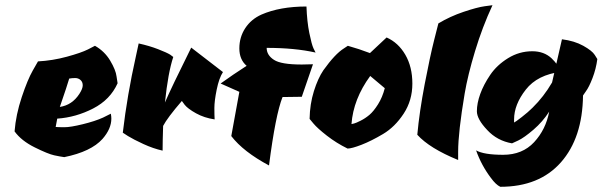

<svg xmlns="http://www.w3.org/2000/svg" viewBox="-20 -566 2316 738"><path d="M194 -78Q205 -77 228 -77Q251 -77 298 -88.5Q345 -100 376 -114L406 -129Q408 -119 408 -110Q408 -71 374 -32Q330 17 227 38Q212 36 188.5 31Q165 26 113.5 0.5Q62 -25 36 -61Q41 -125 63.5 -192.5Q86 -260 106 -295L126 -330Q182 -333 237 -348Q292 -363 318 -376L345 -390Q382 -369 403.5 -333Q425 -297 428 -272L432 -246Q404 -183 338 -149Q272 -115 200 -110Q197 -97 194 -78ZM285 -205Q298 -225 298 -238Q298 -251 289.5 -258.5Q281 -266 269 -266Q257 -266 246 -264Q239 -239 210 -155Q257 -162 285 -205Z M837 -289Q822 -266 813 -222Q804 -178 804 -151Q804 -124 805 -107Q765 -113 733.5 -130.5Q702 -148 690 -163L679 -178Q623 -113 607 -82Q605 -22 605 13Q569 5 531 -12.5Q493 -30 472 -43L452 -56Q469 -201 502 -348L513 -399Q554 -390 587.5 -377Q621 -364 634 -356L646 -347Q626 -287 614 -172Q638 -228 715 -383Z M928 -313Q900 -337 900 -380Q900 -423 922.5 -457.5Q945 -492 985 -510Q1056 -541 1158 -541Q1160 -483 1169 -439Q1178 -395 1185 -380L1193 -364Q1113 -382 1005 -382Q1005 -354 1033 -336Q1060 -318 1140 -318Q1160 -318 1183 -319L1140 -194L1066 -193Q1039 -125 1014 70Q915 17 869 -43L900 -213L828 -245Q875 -279 928 -313Z M1316 5Q1273 -16 1236.5 -44.5Q1200 -73 1185 -91L1170 -109Q1171 -166 1186.5 -215.5Q1202 -265 1223 -296Q1268 -359 1302 -380L1317 -390Q1360 -378 1402 -362L1466 -422Q1511 -402 1538 -355.5Q1565 -309 1565 -244.5Q1565 -180 1531.5 -129Q1498 -78 1452.5 -51Q1407 -24 1369.5 -9.5Q1332 5 1316 5ZM1459 -227 1403 -274Q1338 -185 1331 -89Q1335 -90 1341.5 -91.5Q1348 -93 1366 -102Q1384 -111 1400 -124.5Q1416 -138 1433 -165Q1450 -192 1459 -227Z M1741 17V49Q1631 4 1584 -48Q1592 -136 1612.5 -243Q1633 -350 1649 -413L1665 -476Q1710 -503 1762 -520.5Q1814 -538 1843 -542L1873 -546Q1834 -462 1806 -369.5Q1778 -277 1766 -206Q1741 -57 1741 17Z M1810 12Q1840 29 1914 29Q1988 29 2033 -19.5Q2078 -68 2091 -137Q2066 -98 2030.5 -67.5Q1995 -37 1972 -26L1948 -15Q1891 -25 1853 -66Q1813 -108 1813 -138.5Q1813 -169 1826 -205Q1839 -241 1864.5 -278.5Q1890 -316 1933 -342.5Q1976 -369 2026 -369Q2071 -369 2100 -342Q2125 -318 2137 -290Q2046 -279 2001 -221.5Q1956 -164 1956 -107Q1956 -101 1956 -95Q1961 -97 1985.5 -116Q2010 -135 2027 -152Q2070 -194 2102 -249L2140 -415Q2188 -409 2222 -390Q2256 -371 2266 -355L2276 -339Q2271 -301 2257.5 -266Q2244 -231 2232 -215L2221 -199Q2219 -36 2136 58Q2053 152 1903 152Q1886 144 1867 118Q1830 69 1810 12Z"/></svg>

Font: Ceviche One
Style: Regular
Weight: 400
Version: Version 1.002